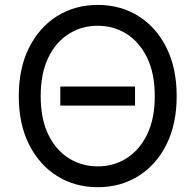

<svg xmlns="http://www.w3.org/2000/svg" viewBox="-20 -758 802 788"><path d="M534.2 -402.8V-324.7H227.5V-402.8ZM381.3 10.3Q287.6 10.3 214.4 -35.6Q141.1 -81.5 99.1 -165.3Q57.1 -249 57.1 -363.3Q57.1 -478 99.1 -562Q141.1 -646 214.4 -691.9Q287.6 -737.8 381.3 -737.8Q475.1 -737.8 548.3 -691.9Q621.6 -646 663.3 -562Q705.1 -478 705.1 -363.3Q705.1 -249 663.3 -165.3Q621.6 -81.5 548.3 -35.6Q475.1 10.3 381.3 10.3ZM381.3 -75.2Q446.3 -75.2 499.3 -108.4Q552.2 -141.6 583.7 -205.8Q615.2 -270 615.2 -363.3Q615.2 -457 583.7 -521.5Q552.2 -585.9 499.3 -619.1Q446.3 -652.3 381.3 -652.3Q315.9 -652.3 262.7 -619.1Q209.5 -585.9 178.2 -521.5Q147 -457 147 -363.3Q147 -270 178.2 -205.8Q209.5 -141.6 262.7 -108.4Q315.9 -75.2 381.3 -75.2Z"/></svg>

Font: Inter 17pt
Style: Regular
Weight: 400
Version: Version 4.001;git-66647c0bb